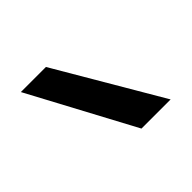

<svg xmlns="http://www.w3.org/2000/svg" viewBox="-60 -869 368 368"><g transform="rotate(45 123.5 -685.5)"><path d="M17 -657V-589L230 -703V-782Z"/></g></svg>

Font: Matrixport Regular
Style: Regular
Weight: 400
Designer: Ninad Kale (Devanagari), Jonny Pinhorn (Latin)
Foundry: Indian Type Foundry
Version: Version 3.200;PS 1.000;hotconv 16.6.54;makeotf.lib2.5.65590